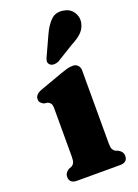

<svg xmlns="http://www.w3.org/2000/svg" viewBox="-142 -798 618 859"><g transform="rotate(-20 167.0 -369.0)"><path d="M261 -455.5V-109.5Q261 -89.5 265.2 -81Q269.5 -72.5 277.5 -68L290 -63Q311.5 -51.5 311.5 -31Q311.5 0 275 0H71Q35 0 35 -31Q35 -51 56 -63L69 -68Q77 -72.5 81.2 -81Q85.5 -89.5 85.5 -109.5V-338.5Q85.5 -356 80.5 -362.8Q75.5 -369.5 67 -373L50 -375.5Q40.5 -380 35 -386.2Q29.5 -392.5 29.5 -403.5Q29.5 -425 60.5 -437L168.5 -476Q188.5 -483 201.2 -486.5Q214 -490 229 -490Q243.5 -490 252.2 -480.2Q261 -470.5 261 -455.5ZM174.5 -659.5Q192 -698 214.5 -720Q237 -742 272.5 -736.5Q303.5 -732 319 -709.2Q334.5 -686.5 330.5 -661Q326 -634.5 308.8 -616.2Q291.5 -598 257.5 -580.5L173.5 -529Q162.5 -524.5 151.2 -524.8Q140 -525 133 -532Q125 -540 126.5 -549.8Q128 -559.5 133.5 -570Z"/></g></svg>

Font: Fraunces 9pt Soft
Style: Bold
Weight: 700
Version: Version 1.000;[b76b70a41]